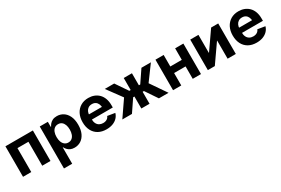

<svg xmlns="http://www.w3.org/2000/svg" viewBox="86 -1652 4328 2957"><g transform="rotate(-30 2249.5 -173.0)"><path d="M549.3 -542.5V0H402.8V-425.8H207.5V0H61V-542.5Z M671.4 204.1V-542.5H815.4V-453.1H821.8Q832.5 -475.6 851.6 -497.8Q870.6 -520 901.4 -534.9Q932.1 -549.8 977.1 -549.8Q1038.6 -549.8 1088.6 -518.3Q1138.7 -486.8 1168.7 -424.6Q1198.7 -362.3 1198.7 -270.5Q1198.7 -180.7 1169.4 -118.2Q1140.1 -55.7 1089.8 -23.2Q1039.6 9.3 976.1 9.3Q933.1 9.3 902.6 -5.1Q872.1 -19.5 852.5 -41.5Q833 -63.5 821.8 -86.4H817.4V204.1ZM932.1 -107.9Q969.7 -107.9 995.8 -128.7Q1022 -149.4 1035.4 -186.3Q1048.8 -223.1 1048.8 -271Q1048.8 -318.8 1035.4 -355.2Q1022 -391.6 996.1 -412.1Q970.2 -432.6 932.1 -432.6Q894.5 -432.6 868.2 -412.6Q841.8 -392.6 827.9 -356.4Q814 -320.3 814 -271Q814 -222.2 827.9 -185.5Q841.8 -148.9 868.4 -128.4Q895 -107.9 932.1 -107.9Z M1543.5 10.7Q1460.4 10.7 1400.1 -23.4Q1339.8 -57.6 1307.6 -120.4Q1275.4 -183.1 1275.4 -268.6Q1275.4 -352.5 1307.6 -415.8Q1339.8 -479 1398.7 -514.4Q1457.5 -549.8 1536.6 -549.8Q1590.3 -549.8 1636.7 -532.5Q1683.1 -515.1 1718 -480.7Q1752.9 -446.3 1772.5 -394.5Q1792 -342.8 1792 -273.9V-233.4H1334.5V-325.2H1721.2L1652.8 -300.8Q1652.8 -343.3 1639.9 -374.3Q1627 -405.3 1601.3 -422.6Q1575.7 -439.9 1537.6 -439.9Q1500 -439.9 1473.6 -422.6Q1447.3 -405.3 1433.3 -375.2Q1419.4 -345.2 1419.4 -306.6V-242.2Q1419.4 -195.8 1435.1 -163.8Q1450.7 -131.8 1479.5 -115.5Q1508.3 -99.1 1545.9 -99.1Q1571.8 -99.1 1593 -106.7Q1614.3 -114.3 1629.2 -128.4Q1644 -142.6 1651.9 -163.6L1784.2 -142.1Q1771.5 -96.2 1738.8 -61.8Q1706.1 -27.3 1656.5 -8.3Q1606.9 10.7 1543.5 10.7Z M1826.7 0 2020 -281.2 1828.1 -542.5H1995.1L2140.6 -328.6H2165V-542.5H2311V-328.6H2335L2480 -542.5H2647.9L2456.1 -281.2L2648.9 0H2477.5L2334 -212.9H2311V0H2165V-212.9H2142.1L1998 0Z M3119.6 -337.4V-220.7H2834.5V-337.4ZM2875 -542.5V0H2729V-542.5ZM3225.6 -542.5V0H3079.1V-542.5Z M3845.2 0H3699.2V-320.3H3695.3L3471.7 0H3347.7V-542.5H3493.7V-223.6H3497.6L3719.2 -542.5H3845.2Z M4213.4 10.7Q4130.4 10.7 4070.1 -23.4Q4009.8 -57.6 3977.5 -120.4Q3945.3 -183.1 3945.3 -268.6Q3945.3 -352.5 3977.5 -415.8Q4009.8 -479 4068.6 -514.4Q4127.4 -549.8 4206.5 -549.8Q4260.3 -549.8 4306.6 -532.5Q4353 -515.1 4387.9 -480.7Q4422.9 -446.3 4442.4 -394.5Q4461.9 -342.8 4461.9 -273.9V-233.4H4004.4V-325.2H4391.1L4322.8 -300.8Q4322.8 -343.3 4309.8 -374.3Q4296.9 -405.3 4271.2 -422.6Q4245.6 -439.9 4207.5 -439.9Q4169.9 -439.9 4143.6 -422.6Q4117.2 -405.3 4103.3 -375.2Q4089.4 -345.2 4089.4 -306.6V-242.2Q4089.4 -195.8 4105 -163.8Q4120.6 -131.8 4149.4 -115.5Q4178.2 -99.1 4215.8 -99.1Q4241.7 -99.1 4262.9 -106.7Q4284.2 -114.3 4299.1 -128.4Q4314 -142.6 4321.8 -163.6L4454.1 -142.1Q4441.4 -96.2 4408.7 -61.8Q4376 -27.3 4326.4 -8.3Q4276.9 10.7 4213.4 10.7Z"/></g></svg>

Font: Inter 16pt
Style: Bold
Weight: 700
Version: Version 4.001;git-66647c0bb